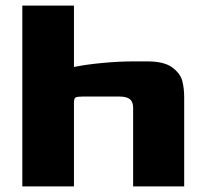

<svg xmlns="http://www.w3.org/2000/svg" viewBox="-20 -668 735 688"><path d="M60 -648H245V-428Q289 -437 348 -442.5Q407 -448 458 -448H508Q568 -448 597 -426.5Q626 -405 633 -378.5Q640 -352 640 -320V0H457V-282Q457 -303 445.5 -312.5Q434 -322 409 -322H275Q256 -322 250.5 -318.5Q245 -315 245 -300V0H60Z"/></svg>

Font: Gold Bold
Style: Regular
Weight: 400
Designer: jaiki
Version: Version 1.000